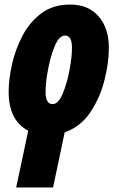

<svg xmlns="http://www.w3.org/2000/svg" viewBox="-20 -583 513 843"><path d="M51 240H213L264 -2Q333 -26 375.5 -88.5Q418 -151 438 -228.5Q458 -306 458 -373Q458 -459 413 -511Q368 -563 288 -563Q213 -563 161.5 -524.5Q110 -486 78.5 -425.5Q47 -365 32.5 -299.5Q18 -234 18 -180Q18 -54 104 -9ZM211 -126Q180 -126 180 -179Q180 -220 191 -278.5Q202 -337 221 -382Q240 -427 266 -427Q296 -427 296 -373Q296 -333 285 -274.5Q274 -216 255 -171Q236 -126 211 -126Z"/></svg>

Font: Noto Sans Display Condensed Black
Style: Italic
Weight: 900
Width: 3
Italic angle: -192°
Designer: Monotype Design Team
Foundry: Monotype Imaging Inc.
Version: Version 1.900